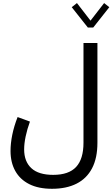

<svg xmlns="http://www.w3.org/2000/svg" viewBox="-20 -949 725 1238"><path d="M581.1 -771.5 684.8 -902.6 651.4 -929.2 563.7 -815.9 476.1 -929.2 442.6 -902.6 546.4 -771.5ZM323 178.5Q228.8 178.5 182.3 135.5Q135.7 92.5 135.7 14.4Q135.7 -23.4 145.5 -69.9Q155.3 -116.5 173.1 -165L93.5 -194.3Q70.8 -136.5 59.3 -80.7Q47.9 -24.9 47.9 24.4Q47.9 98.6 78.5 153.4Q109.1 208.3 168.6 238.3Q228 268.3 315.2 268.3Q408.2 268.3 473.6 235.2Q539.1 202.1 573.6 136.1Q608.2 70.1 608.2 -28.8V-671.6H518.3V-28.8Q518.3 76.2 470.9 127.3Q423.6 178.5 323 178.5Z"/></svg>

Font: Estedad-FD-VF Thin
Style: Regular
Weight: 100
Designer: Amin Abedi
Version: Version 5.0